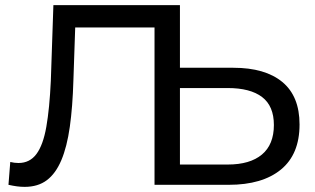

<svg xmlns="http://www.w3.org/2000/svg" viewBox="-20 -720 1227 748"><path d="M76 8Q61 8 46 6Q31 4 13 0L20 -89Q36 -85 52 -85Q96 -85 122 -120Q148 -155 160.5 -226Q173 -297 178 -405L188 -700H681V0H583V-613H273L266 -408Q263 -304 252 -226Q241 -148 219 -96Q197 -44 162.5 -18Q128 8 76 8ZM889 -456Q1013 -456 1080 -400.5Q1147 -345 1147 -235Q1147 -119 1074.5 -59.5Q1002 0 871 0H582V-700H681V-456ZM867 -79Q954 -79 1000.5 -118Q1047 -157 1047 -233Q1047 -307 1001 -342Q955 -377 867 -377H681V-79Z"/></svg>

Font: Montserrat Z Med
Style: Regular
Weight: 500
Designer: Julieta Ulanovsky
Foundry: Julieta Ulanovsky
Version: Version 8.000